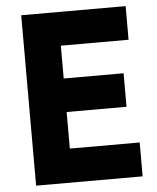

<svg xmlns="http://www.w3.org/2000/svg" viewBox="-52 -772 666 816"><g transform="rotate(-5 280.5 -363.5)"><path d="M69 0V-727H514.5V-583.5H225.5V-443.5H481V-300.5H225.5V-144.5H523.5V0Z"/></g></svg>

Font: Spline Sans
Style: Bold
Weight: 700
Designer: Eben Sorkin, Mirko Velimirovic
Foundry: Sorkin Type
Version: Version 1.000; ttfautohint (v1.8.3)